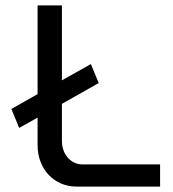

<svg xmlns="http://www.w3.org/2000/svg" viewBox="-20 -690 640 710"><path d="M22 -287 51 -217 119 -255V-153C119 -65 180 0 263 0H572V-82H285C242 -82 209 -119 209 -169V-306L345 -383L316 -453L209 -393V-670H119V-342Z"/></svg>

Font: LT Wave Mono
Style: Regular
Weight: 400
Designer: Daniel Lyons
Version: Version 2.5 (Glyphs App)